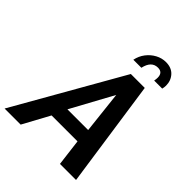

<svg xmlns="http://www.w3.org/2000/svg" viewBox="-304 -1059 1199 1199"><g transform="rotate(45 296.0 -459.0)"><path d="M352 -710H475L578 0H436L414 -177H185L89 0H-53ZM411 -274 380 -553 228 -274ZM300 -784Q308 -823 331 -853Q354 -883 386.5 -900.5Q419 -918 455 -918Q504 -918 531.5 -888Q559 -858 559 -814Q559 -807 558 -799.5Q557 -792 555 -784H484Q487 -801 487 -812Q487 -858 444 -858Q387 -858 371 -784Z"/></g></svg>

Font: Raleway
Style: Bold Italic
Weight: 700
Italic angle: -12°
Designer: Matt McInerney, Pablo Impallari, Rodrigo Fuenzalida
Foundry: Matt McInerney, Pablo Impallari, Rodrigo Fuenzalida
Version: Version 4.101;RELEASE